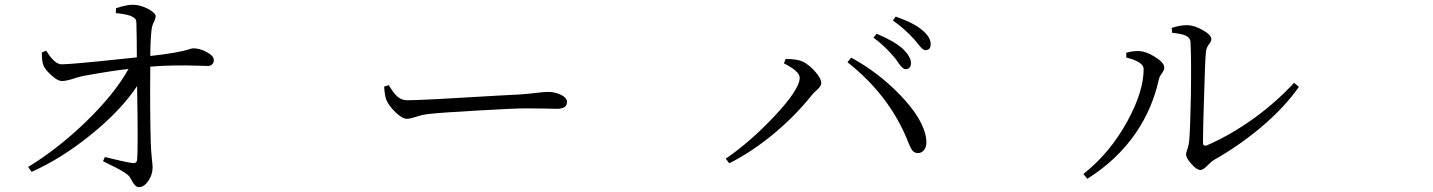

<svg xmlns="http://www.w3.org/2000/svg" viewBox="-20 -772 6040 809"><path d="M565.4 16.6Q549.8 16.6 536.1 -9.8Q527.3 -27.3 519.5 -34.2Q499 -51.8 441.4 -79.1Q422.9 -87.9 414.1 -92.8L421.9 -110.4Q503.9 -89.8 537.1 -85Q555.7 -82 557.6 -98.6Q562.5 -145.5 557.6 -409.2Q490.2 -307.6 365.2 -206.1Q240.2 -104.5 113.3 -47.9L98.6 -68.4Q225.6 -146.5 340.8 -257.8Q462.9 -376 521.5 -481.4Q456.1 -474.6 342.8 -454.1Q335 -453.1 331.1 -452.1Q312.5 -448.2 286.1 -439.5Q257.8 -430.7 242.2 -430.7Q223.6 -429.7 196.3 -455.1Q170.9 -477.5 163.1 -496.1Q156.2 -513.7 156.2 -550.8L174.8 -558.6Q210 -500 241.2 -501Q290 -502 490.2 -523.4Q536.1 -528.3 556.6 -530.3Q556.6 -606.4 554.7 -674.8Q554.7 -687.5 549.3 -693.4Q543.9 -699.2 530.3 -705.1Q509.8 -712.9 467.8 -716.8L468.8 -737.3Q512.7 -752 540 -752Q570.3 -752 604.5 -734.4Q635.7 -716.8 635.7 -704.1Q635.7 -693.4 628.9 -680.7Q620.1 -663.1 618.2 -643.6Q613.3 -596.7 613.3 -536.1Q730.5 -548.8 780.3 -565.4Q789.1 -568.4 793.9 -568.4Q822.3 -568.4 850.6 -552.7Q880.9 -537.1 880.9 -518.6Q880.9 -507.8 874 -501Q867.2 -494.1 856.4 -494.1Q845.7 -494.1 818.4 -495.1Q707 -499 613.3 -491.2Q611.3 -315.4 615.2 -172.9Q616.2 -138.7 620.1 -100.6Q623 -77.1 623 -66.4Q623 -36.1 605 -9.8Q586.9 16.6 565.4 16.6Z M1694.3 -271.5Q1674.8 -271.5 1645.5 -299.8Q1618.2 -326.2 1607.4 -352.5Q1600.6 -371.1 1598.6 -407.2L1618.2 -413.1Q1620.1 -410.2 1623 -405.3Q1641.6 -376 1653.3 -366.2Q1670.9 -349.6 1696.3 -349.6Q1759.8 -349.6 2077.1 -369.1Q2157.2 -373 2169.9 -374Q2202.1 -376 2242.2 -380.9Q2275.4 -384.8 2288.1 -384.8Q2318.4 -384.8 2342.8 -373Q2369.1 -360.4 2369.1 -341.8Q2369.1 -313.5 2326.2 -313.5Q2311.5 -313.5 2280.3 -314.5Q2232.4 -315.4 2198.2 -315.4Q2149.4 -315.4 1998 -306.6Q1841.8 -297.9 1789.1 -292Q1758.8 -289.1 1728.5 -278.3Q1707 -271.5 1694.3 -271.5Z M3052.7 -84 3038.1 -103.5Q3139.6 -172.9 3241.2 -280.3Q3349.6 -395.5 3349.6 -444.3Q3349.6 -471.7 3283.2 -504.9L3290 -523.4Q3327.1 -523.4 3347.7 -517.6Q3377.9 -509.8 3409.2 -476.6Q3440.4 -443.4 3440.4 -420.9Q3440.4 -409.2 3420.9 -391.6Q3407.2 -379.9 3401.4 -372.1Q3332 -285.2 3243.2 -210.9Q3148.4 -131.8 3052.7 -84ZM3847.7 -127Q3832 -127 3823.2 -139.6Q3816.4 -148.4 3804.7 -177.7Q3802.7 -182.6 3801.8 -185.5Q3723.6 -374 3550.8 -509.8L3566.4 -529.3Q3679.7 -467.8 3771.5 -373Q3873 -268.6 3882.8 -184.6Q3885.7 -158.2 3875.5 -142.6Q3865.2 -127 3847.7 -127ZM3794.9 -480.5Q3784.2 -480.5 3765.6 -506.8Q3756.8 -520.5 3751 -527.3Q3705.1 -582 3660.2 -613.3L3673.8 -629.9Q3750 -597.7 3785.2 -565.4Q3818.4 -532.2 3818.4 -506.8Q3818.4 -480.5 3794.9 -480.5ZM3878.9 -560.5Q3868.2 -560.5 3849.6 -585Q3838.9 -598.6 3832 -606.4Q3789.1 -653.3 3742.2 -685.5L3753.9 -702.1Q3832 -674.8 3865.2 -645.5Q3901.4 -616.2 3901.4 -585.9Q3901.4 -560.5 3878.9 -560.5Z M4561.5 -18.6 4544.9 -39.1Q4656.2 -126 4730.5 -261.7Q4798.8 -386.7 4798.8 -481.4Q4798.8 -510.7 4727.5 -529.3H4725.6V-549.8Q4758.8 -558.6 4782.2 -556.6Q4810.5 -554.7 4846.7 -532.2Q4885.7 -507.8 4885.7 -487.3Q4885.7 -476.6 4875 -461.9Q4864.3 -447.3 4862.3 -435.5Q4835.9 -315.4 4766.6 -212.9Q4687.5 -97.7 4561.5 -18.6ZM5038.1 -55.7Q5022.5 -55.7 5000 -81.1Q4977.5 -106.4 4977.5 -121.1Q4977.5 -128.9 4982.4 -141.6Q4989.3 -161.1 4991.2 -183.6Q4995.1 -231.4 4998 -375Q5000 -530.3 4996.1 -595.7Q4995.1 -613.3 4975.6 -622.1Q4959 -629.9 4918.9 -633.8L4917 -654.3Q4951.2 -666 4981.4 -666Q5010.7 -666 5047.4 -645.5Q5084 -625 5084 -607.4Q5084 -597.7 5074.2 -585.9Q5063.5 -571.3 5061.5 -555.7Q5057.6 -523.4 5053.7 -374Q5048.8 -231.4 5048.8 -171.9Q5048.8 -154.3 5064.5 -159.2Q5166 -203.1 5267.6 -276.4Q5360.4 -344.7 5432.6 -422.9L5453.1 -406.2Q5392.6 -319.3 5292 -234.4Q5198.2 -156.2 5092.8 -96.7Q5084 -90.8 5069.3 -76.2Q5049.8 -55.7 5038.1 -55.7Z"/></svg>

Font: Bpmf GenYo Min R
Style: R
Weight: 400
Foundry: But Ko
Version: Version 1.320